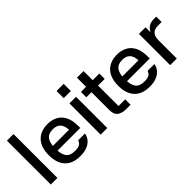

<svg xmlns="http://www.w3.org/2000/svg" viewBox="56 -1465 2221 2221"><g transform="rotate(-45 1166.5 -354.0)"><path d="M181 0H73V-718H181Z M355 -299H670Q668 -367 635.5 -401.5Q603 -436 541 -436Q469 -436 436.5 -392.5Q404 -349 404 -257Q404 -164 436 -120Q468 -76 548 -76Q603 -76 626.5 -92.5Q650 -109 658 -138H770Q763 -95 735.5 -61.5Q708 -28 661.5 -9Q615 10 548 10Q425 10 360.5 -59Q296 -128 296 -255Q296 -384 360.5 -453Q425 -522 541 -522Q610 -522 663 -494Q716 -466 746.5 -407.5Q777 -349 777 -256V-222H354Z M997 -511V0H889V-511ZM885 -718H1002V-601H885Z M1378 -423H1269V-88H1378V0H1303Q1240 0 1200.5 -29Q1161 -58 1161 -127V-423H1077V-511H1161V-660H1269V-511H1378Z M1491 -299H1806Q1804 -367 1771.5 -401.5Q1739 -436 1677 -436Q1605 -436 1572.5 -392.5Q1540 -349 1540 -257Q1540 -164 1572 -120Q1604 -76 1684 -76Q1739 -76 1762.5 -92.5Q1786 -109 1794 -138H1906Q1899 -95 1871.5 -61.5Q1844 -28 1797.5 -9Q1751 10 1684 10Q1561 10 1496.5 -59Q1432 -128 1432 -255Q1432 -384 1496.5 -453Q1561 -522 1677 -522Q1746 -522 1799 -494Q1852 -466 1882.5 -407.5Q1913 -349 1913 -256V-222H1490Z M2134 0H2026V-511H2134V-429Q2154 -470 2186.5 -490.5Q2219 -511 2267 -511H2309V-423H2247Q2191 -423 2162.5 -392.5Q2134 -362 2134 -298Z"/></g></svg>

Font: 42dot Sans Light SemiBold
Style: Regular
Weight: 600
Version: Version 1.000